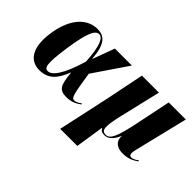

<svg xmlns="http://www.w3.org/2000/svg" viewBox="-110 -926 1525 1525"><g transform="rotate(45 652.5 -163.5)"><path d="M188 10C287 10 338 -47 379 -154H381C394 -28 409 10 492 10C550 10 589 -12 619 -35L615 -43C592 -26 572 -16 555 -16C526 -16 518 -43 487 -248L683 -536H492L425 -354H422C410 -508 362 -549 284 -549C173 -549 73 -455 45 -257C18 -65 91 10 188 10ZM242 -32C205 -32 191 -62 221 -270C252 -481 285 -529 324 -529C359 -529 394 -478 403 -300C343 -98 286 -32 242 -32Z M636 222H828L865 -19H867C877 1 890 10 919 10C968 10 1002 -36 1021 -85H1022C1017 -8 1078 10 1125 10C1187 10 1227 -12 1259 -35L1255 -43C1226 -21 1207 -16 1195 -16C1178 -16 1166 -28 1178 -80L1289 -536H1097L1036 -240C999 -64 975 0 924 0C879 0 869 -33 903 -180L987 -536H796L733 -225Z"/></g></svg>

Font: Noto Serif Display SemiCondensed Black
Style: Italic
Weight: 900
Width: 4
Italic angle: -12°
Designer: Monotype Design Team
Foundry: Monotype Imaging Inc.
Version: Version 2.009